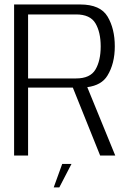

<svg xmlns="http://www.w3.org/2000/svg" viewBox="-20 -695 588 858"><path d="M43 0H105.5V-303.5H305.5L427.5 0H495L370 -305.5Q434 -314 460 -357Q493 -410.5 493 -488Q493 -566.5 460.8 -620.8Q428.5 -675 338.5 -675H43ZM105.5 -344.5V-630.5H320Q383 -630.5 406.5 -590.8Q430 -551 430 -487.5Q430 -424 406.5 -384.2Q383 -344.5 320 -344.5ZM220 142.5H245L299.5 37.5H258Z"/></svg>

Font: Anybody Light
Style: Regular
Weight: 300
Designer: Tyler Finck
Foundry: Etcetera Type Company
Version: Version 1.111; ttfautohint (v1.8.4)